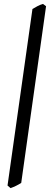

<svg xmlns="http://www.w3.org/2000/svg" viewBox="-20 -801 256 985"><path d="M88.9 137.2Q84 140.6 77.1 144.5Q70.3 148.4 62.7 152.1Q55.2 155.8 47.6 158.9Q40 162.1 34.2 164.1L18.6 150.9L146.5 -754.9Q160.2 -763.2 173.3 -770Q186.5 -776.9 200.7 -780.8L216.3 -769Z"/></svg>

Font: Gentium Book Basic
Style: Italic
Weight: 400
Italic angle: -8°
Designer: J. Victor Gaultney and Annie Olsen
Foundry: SIL International
Version: Version 1.102; 2013; Maintenance release